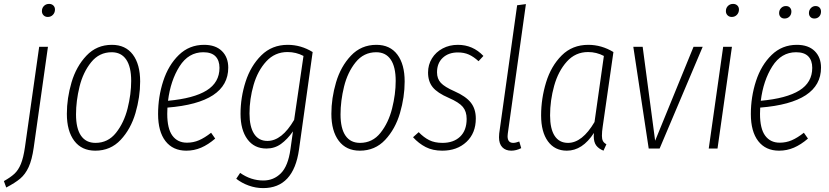

<svg xmlns="http://www.w3.org/2000/svg" viewBox="-76 -762 4254 985"><path d="M-56 167Q-22 148 -2 129.5Q18 111 31 79.5Q44 48 52 -7L125 -522H170L97 -5Q88 58 71 95Q54 132 28 154Q2 176 -44 200ZM139 -705Q139 -721 149.5 -731.5Q160 -742 176 -742Q189 -742 197.5 -734Q206 -726 206 -713Q206 -697 195.5 -686Q185 -675 169 -675Q156 -675 147.5 -683.5Q139 -692 139 -705Z M267 -178Q267 -258 291 -339.5Q315 -421 367.5 -476.5Q420 -532 498 -532Q568 -532 605.5 -482Q643 -432 643 -344Q643 -264 619 -182Q595 -100 543 -44.5Q491 11 413 11Q343 11 305 -39.5Q267 -90 267 -178ZM597 -347Q597 -419 571.5 -456.5Q546 -494 497 -494Q433 -494 391.5 -442.5Q350 -391 332 -317.5Q314 -244 314 -175Q314 -103 339.5 -66Q365 -29 414 -29Q478 -29 519 -80.5Q560 -132 578.5 -205.5Q597 -279 597 -347Z M783 -210Q782 -199 782 -178Q782 -102 808.5 -66Q835 -30 883 -30Q916 -30 945 -42.5Q974 -55 1007 -81L1028 -51Q992 -20 956 -4.5Q920 11 880 11Q811 11 773 -38Q735 -87 735 -177Q735 -265 761.5 -346.5Q788 -428 841.5 -480Q895 -532 971 -532Q1030 -532 1062.5 -500Q1095 -468 1095 -415Q1095 -235 783 -210ZM786 -245Q918 -257 984 -298Q1050 -339 1050 -414Q1050 -452 1029.5 -473Q1009 -494 967 -494Q891 -494 845 -421.5Q799 -349 786 -245Z M1528 -495 1458 5Q1430 203 1274 203Q1236 203 1200 190Q1164 177 1136 155L1156 125Q1211 164 1275 164Q1328 164 1365 127Q1402 90 1414 4L1427 -88Q1398 -47 1365.5 -23.5Q1333 0 1291 0Q1228 0 1193 -48Q1158 -96 1158 -178Q1158 -262 1184 -343Q1210 -424 1264.5 -478Q1319 -532 1400 -532Q1468 -532 1528 -495ZM1204 -180Q1204 -112 1227.5 -75.5Q1251 -39 1296 -39Q1370 -39 1433 -147L1481 -475Q1443 -495 1399 -495Q1334 -495 1290 -447Q1246 -399 1225 -326.5Q1204 -254 1204 -180Z M1624 -178Q1624 -258 1648 -339.5Q1672 -421 1724.5 -476.5Q1777 -532 1855 -532Q1925 -532 1962.5 -482Q2000 -432 2000 -344Q2000 -264 1976 -182Q1952 -100 1900 -44.5Q1848 11 1770 11Q1700 11 1662 -39.5Q1624 -90 1624 -178ZM1954 -347Q1954 -419 1928.5 -456.5Q1903 -494 1854 -494Q1790 -494 1748.5 -442.5Q1707 -391 1689 -317.5Q1671 -244 1671 -175Q1671 -103 1696.5 -66Q1722 -29 1771 -29Q1835 -29 1876 -80.5Q1917 -132 1935.5 -205.5Q1954 -279 1954 -347Z M2404 -475 2379 -448Q2354 -471 2329.5 -482Q2305 -493 2273 -493Q2225 -493 2195.5 -465.5Q2166 -438 2166 -391Q2166 -358 2185.5 -337Q2205 -316 2255 -294Q2314 -268 2339.5 -235.5Q2365 -203 2365 -154Q2365 -79 2317 -34Q2269 11 2193 11Q2144 11 2108 -7.5Q2072 -26 2043 -58L2072 -84Q2098 -57 2126 -43Q2154 -29 2194 -29Q2251 -29 2284.5 -61Q2318 -93 2318 -152Q2318 -190 2298.5 -213.5Q2279 -237 2226 -260Q2168 -285 2144 -314.5Q2120 -344 2120 -390Q2120 -430 2140 -462.5Q2160 -495 2195 -513.5Q2230 -532 2273 -532Q2350 -532 2404 -475Z M2529 -76Q2528 -71 2528 -63Q2528 -29 2557 -29Q2569 -29 2588 -36L2598 -2Q2572 11 2547 11Q2518 11 2501 -6.5Q2484 -24 2484 -58Q2484 -70 2485 -77L2577 -735L2622 -741Z M3071 -495 3016 -112Q3012 -87 3012 -65Q3012 -49 3017 -39Q3022 -29 3035 -22L3020 11Q2995 1 2982.5 -16Q2970 -33 2970 -64Q2970 -74 2971 -80Q2912 11 2832 11Q2770 11 2735 -37Q2700 -85 2700 -170Q2700 -256 2725.5 -339.5Q2751 -423 2805.5 -477.5Q2860 -532 2942 -532Q3010 -532 3071 -495ZM2746 -170Q2746 -101 2769.5 -65Q2793 -29 2838 -29Q2911 -29 2974 -136L3022 -475Q2984 -495 2941 -495Q2876 -495 2832 -446Q2788 -397 2767 -322Q2746 -247 2746 -170Z M3529 -522 3308 0H3252L3173 -522H3221L3285 -40L3482 -522Z M3679 -522 3605 0H3560L3634 -522ZM3648 -705Q3648 -721 3658.5 -731.5Q3669 -742 3685 -742Q3698 -742 3706.5 -734Q3715 -726 3715 -713Q3715 -697 3704.5 -686Q3694 -675 3678 -675Q3665 -675 3656.5 -683.5Q3648 -692 3648 -705Z M3824 -210Q3823 -199 3823 -178Q3823 -102 3849.5 -66Q3876 -30 3924 -30Q3957 -30 3986 -42.5Q4015 -55 4048 -81L4069 -51Q4033 -20 3997 -4.5Q3961 11 3921 11Q3852 11 3814 -38Q3776 -87 3776 -177Q3776 -265 3802.5 -346.5Q3829 -428 3882.5 -480Q3936 -532 4012 -532Q4071 -532 4103.5 -500Q4136 -468 4136 -415Q4136 -235 3824 -210ZM3827 -245Q3959 -257 4025 -298Q4091 -339 4091 -414Q4091 -452 4070.5 -473Q4050 -494 4008 -494Q3932 -494 3886 -421.5Q3840 -349 3827 -245ZM3921 -695Q3921 -710 3931 -720.5Q3941 -731 3956 -731Q3969 -731 3976.5 -723Q3984 -715 3984 -703Q3984 -687 3974 -677Q3964 -667 3949 -667Q3936 -667 3928.5 -675Q3921 -683 3921 -695ZM4074 -695Q4074 -710 4084 -720.5Q4094 -731 4108 -731Q4121 -731 4128.5 -723Q4136 -715 4136 -703Q4136 -687 4126.5 -677Q4117 -667 4102 -667Q4089 -667 4081.5 -675Q4074 -683 4074 -695Z"/></svg>

Font: Fira Sans Extra Condensed ExtraLight
Style: Italic
Weight: 275
Width: 3
Italic angle: -8°
Designer: Carrois Corporate & Edenspiekermann AG
Foundry: Carrois Corporate GbR & Edenspiekermann AG
Version: Version 4.203